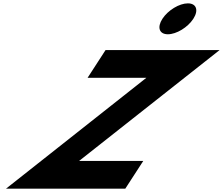

<svg xmlns="http://www.w3.org/2000/svg" viewBox="-20 -1123 1327 1143"><path d="M1098.4 -1103C1047.4 -1103 979.9 -1062 946.8 -1011C913.8 -960 928.3 -919 979.3 -919C1030.3 -919 1097.8 -960 1130.8 -1011C1163.9 -1062 1149.4 -1103 1098.4 -1103ZM1287.4 -825H608.4L501.5 -660H851.5L16 0H726L832.9 -165H450.9Z"/></svg>

Font: Hussar
Style: BdWodka
Weight: 700
Foundry: Cannot Into Space Fonts
Version: Version 2.00